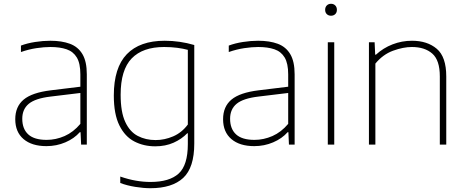

<svg xmlns="http://www.w3.org/2000/svg" viewBox="-20 -763 2458 1013"><path d="M225 8Q148 8 104.2 -29.2Q60.5 -66.5 60.5 -134Q60.5 -200.5 104.8 -237.5Q149 -274.5 248 -286.5L404 -305.5V-370.5Q404 -428.5 385.2 -459.8Q366.5 -491 331.2 -503Q296 -515 246 -515Q213 -515 172.5 -509Q132 -503 90.5 -488.5V-522.5Q123.5 -535 165.2 -541.5Q207 -548 245.5 -548Q306 -548 349 -532Q392 -516 415 -477.2Q438 -438.5 438 -371V0H408L405 -65.5H401Q371.5 -32 324.8 -12Q278 8 225 8ZM97.5 -136.5Q97.5 -83 129 -54Q160.5 -25 226 -25Q274.5 -25 320.8 -45.2Q367 -65.5 404 -109.5V-272.5L247 -253.5Q166.5 -244 132 -215.5Q97.5 -187 97.5 -136.5Z M773 230Q737.5 230 693.8 223Q650 216 614.5 202.5V168.5Q658 183.5 697.2 190.2Q736.5 197 774 197Q874 197 922.5 152.8Q971 108.5 971 -2.5V-60H968Q939 -29.5 896 -10.2Q853 9 799 9Q738 9 688.5 -16.8Q639 -42.5 609.8 -101.5Q580.5 -160.5 580.5 -259Q580.5 -406 649 -477Q717.5 -548 849 -548Q928.5 -548 1005 -525.5V-5.5Q1005 121.5 946.5 175.8Q888 230 773 230ZM801 -24Q848 -24 893.5 -43.5Q939 -63 971 -106V-500Q947 -506.5 914.8 -510.8Q882.5 -515 846 -515Q733 -515 674.8 -454.8Q616.5 -394.5 616.5 -263Q616.5 -172 640.8 -119.8Q665 -67.5 706.8 -45.8Q748.5 -24 801 -24Z M1321.5 8Q1244.5 8 1200.8 -29.2Q1157 -66.5 1157 -134Q1157 -200.5 1201.2 -237.5Q1245.5 -274.5 1344.5 -286.5L1500.5 -305.5V-370.5Q1500.5 -428.5 1481.8 -459.8Q1463 -491 1427.8 -503Q1392.5 -515 1342.5 -515Q1309.5 -515 1269 -509Q1228.5 -503 1187 -488.5V-522.5Q1220 -535 1261.8 -541.5Q1303.5 -548 1342 -548Q1402.5 -548 1445.5 -532Q1488.5 -516 1511.5 -477.2Q1534.5 -438.5 1534.5 -371V0H1504.5L1501.5 -65.5H1497.5Q1468 -32 1421.2 -12Q1374.5 8 1321.5 8ZM1194 -136.5Q1194 -83 1225.5 -54Q1257 -25 1322.5 -25Q1371 -25 1417.2 -45.2Q1463.5 -65.5 1500.5 -109.5V-272.5L1343.5 -253.5Q1263 -244 1228.5 -215.5Q1194 -187 1194 -136.5Z M1709.5 0V-540H1743.5V0ZM1726.5 -680Q1713 -680 1704.2 -688.5Q1695.5 -697 1695.5 -711Q1695.5 -725.5 1704.2 -734.2Q1713 -743 1726.5 -743Q1740 -743 1748.8 -734.2Q1757.5 -725.5 1757.5 -711Q1757.5 -697 1748.8 -688.5Q1740 -680 1726.5 -680Z M1926.5 0V-540H1956.5L1959.5 -474.5H1963.5Q2002 -510 2051.2 -529Q2100.5 -548 2153.5 -548Q2234.5 -548 2284.5 -505.5Q2334.5 -463 2334.5 -359.5V0H2300.5V-360Q2300.5 -445.5 2260.8 -480.2Q2221 -515 2153 -515Q2107.5 -515 2054 -495.5Q2000.5 -476 1960.5 -427.5V0Z"/></svg>

Font: Encode Sans SemiExpanded SemiExpanded Thin
Style: Regular
Weight: 100
Width: 6
Designer: Multiple Designers
Foundry: Impallari Type
Version: Version 3.000; ttfautohint (v1.8.3) -l 8 -r 50 -G 200 -x 14 